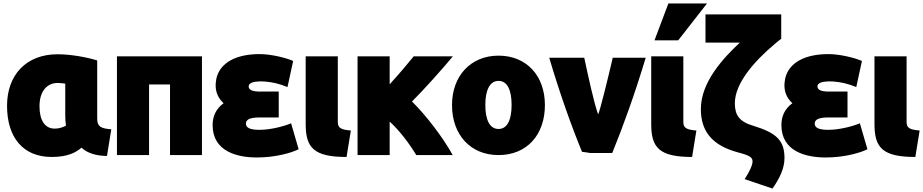

<svg xmlns="http://www.w3.org/2000/svg" viewBox="-20 -878 5375 1118"><path d="M455 -18C422 9 377 36 281 36C114 36 21 -78 21 -262C21 -442 133 -562 315 -562C392 -562 485 -545 546 -526V-187C546 -140 568 -130 628 -125L603 30C540 30 487 13 455 -18ZM360 -202V-391C353 -392 333 -395 317 -395C250 -395 210 -343 210 -259C210 -178 241 -129 299 -129C326 -129 348 -138 364 -146C362 -163 360 -182 360 -202Z M1156 -550V25H970V-386H848V25H661V-550Z M1491 -122C1560 -122 1640 -145 1675 -160L1719 -9C1680 11 1586 39 1476 39C1359 39 1218 3 1218 -150C1218 -201 1238 -245 1282 -277C1255 -302 1238 -333 1236 -372C1235 -389 1237 -405 1240 -421C1262 -515 1357 -563 1492 -563C1561 -563 1649 -540 1687 -523L1654 -371C1609 -390 1565 -400 1524 -403C1512 -404 1501 -404 1491 -404C1455 -403 1428 -395 1428 -375C1428 -340 1492 -345 1519 -345H1603V-194H1517C1480 -194 1412 -198 1412 -158C1412 -133 1438 -122 1491 -122Z M2023 -118 1998 36C1807 36 1760 -18 1760 -155V-550H1947V-169C1947 -135 1961 -123 2023 -118Z M2249 25H2062V-550H2249V-387C2300 -443 2358 -511 2389 -550H2617C2559 -479 2439 -346 2379 -287C2459 -208 2557 -82 2616 25H2404C2362 -44 2308 -116 2249 -170Z M3153 -266C3153 -94 3049 25 2883 25C2719 25 2612 -94 2612 -266C2612 -437 2722 -554 2883 -554C3046 -554 3153 -437 3153 -266ZM2959 -267C2959 -354 2934 -407 2883 -407C2832 -407 2806 -353 2806 -267C2806 -179 2832 -127 2883 -127C2934 -127 2959 -180 2959 -267Z M3463 -212C3473 -230 3523 -433 3548 -542H3740C3678 -336 3610 -146 3545 13H3417C3403 10 3383 8 3369 6C3305 -150 3239 -336 3178 -542H3382C3406 -430 3440 -273 3463 -212Z M4035 -118 4010 36C3819 36 3772 -18 3772 -155V-550H3959V-169C3959 -135 3973 -123 4035 -118ZM3929 -643H3791L3872 -858H4097Z M4548 43C4548 104 4517 165 4478 220L4316 165C4344 122 4362 84 4362 62C4362 38 4345 27 4276 9C4136 -29 4061 -105 4061 -243C4061 -401 4193 -541 4288 -630H4088V-794H4529V-652C4523 -648 4509 -637 4495 -625C4368 -519 4259 -391 4259 -277C4259 -210 4283 -170 4365 -146C4503 -104 4548 -59 4548 43Z M4803 -122C4872 -122 4952 -145 4987 -160L5031 -9C4992 11 4898 39 4788 39C4671 39 4530 3 4530 -150C4530 -201 4550 -245 4594 -277C4567 -302 4550 -333 4548 -372C4547 -389 4549 -405 4552 -421C4574 -515 4669 -563 4804 -563C4873 -563 4961 -540 4999 -523L4966 -371C4921 -390 4877 -400 4836 -403C4824 -404 4813 -404 4803 -404C4767 -403 4740 -395 4740 -375C4740 -340 4804 -345 4831 -345H4915V-194H4829C4792 -194 4724 -198 4724 -158C4724 -133 4750 -122 4803 -122Z M5335 -118 5310 36C5119 36 5072 -18 5072 -155V-550H5259V-169C5259 -135 5273 -123 5335 -118Z"/></svg>

Font: Repo Black
Style: Regular
Weight: 900
Designer: Stefan Peev
Foundry: Context Ltd
Version: Version 1.502